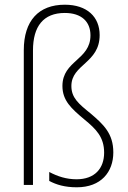

<svg xmlns="http://www.w3.org/2000/svg" viewBox="-20 -785 544 815"><path d="M403 -636C403 -713 350 -765 255 -765C144 -765 81 -697 81 -572V0H120V-571C120 -673 164 -730 255 -730C326 -730 364 -693 364 -635C364 -530 245 -528 245 -420C245 -358 283 -324 338 -278C388 -237 422 -203 422 -137C422 -70 382 -24 305 -24C262 -24 225 -36 189 -55V-17C219 -1 255 10 306 10C409 10 461 -55 461 -138C461 -218 420 -256 365 -303C313 -345 283 -370 283 -420C283 -512 403 -517 403 -636Z"/></svg>

Font: Noto Sans Myanmar UI SemiCondensed ExtraLight
Style: Regular
Weight: 200
Width: 4
Designer: Monotype Design Team
Foundry: Monotype Imaging Inc.
Version: Version 2.103